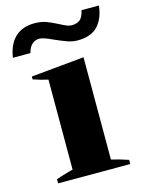

<svg xmlns="http://www.w3.org/2000/svg" viewBox="-127 -775 642 843"><g transform="rotate(-15 194.0 -354.0)"><path d="M112 -706Q142 -706 164 -698Q186 -690 215 -675Q234 -665 246 -660Q258 -655 269 -655Q291 -655 305.5 -665.5Q320 -676 327 -708H406Q400 -650 369 -617Q338 -584 277 -584Q254 -584 231.5 -592Q209 -600 175 -615Q133 -635 116 -635Q95 -635 81 -621.5Q67 -608 62 -584H-18Q-9 -644 24 -675Q57 -706 112 -706ZM31 -19Q47 -25 89 -37Q93 -38 108 -42V-451Q79 -457 41 -470V-483L282 -506V-41Q318 -33 359 -19V0H31Z"/></g></svg>

Font: Trirong ExtraBold
Style: Regular
Weight: 800
Designer: Katatrad Team
Foundry: CadsonDemak
Version: Version 1.001